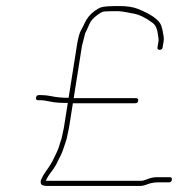

<svg xmlns="http://www.w3.org/2000/svg" viewBox="-20 -635 633 636"><path d="M183.7 -175 180.1 -165C175.9 -149.3 171 -136 165.3 -125C162.9 -120.3 160.2 -114.7 157.1 -108C152 -97 143.9 -83.8 132.6 -68.5C126.5 -60.2 121.1 -50.7 116.3 -40C114.3 -35.3 114.1 -30.7 115.9 -26C117.7 -21.3 125.1 -19 138 -19H444C450.7 -19 459.1 -21 469.3 -25C479.5 -29 491.4 -31 505.2 -31H539.9C545.2 -31 548.4 -33.8 549.3 -39.5C550.2 -45.2 547.9 -48 542.6 -48H496.6C487.9 -48 476.1 -45 461.2 -39C456.2 -37 451.4 -36 446.7 -36H131.7C136.2 -46.1 142 -55.7 149.3 -65C159.7 -78.3 167.4 -91 172.3 -103C180 -116.8 185.6 -129.1 189.2 -140C191.8 -148 194 -154.5 195.8 -159.5C197.6 -164.5 199.2 -169.7 200.7 -175L208.6 -212L221.4 -293H427.4C433.4 -293 436.9 -295.8 437.8 -301.5C438.7 -307.2 436.1 -310 430.1 -310H224.1L251.5 -483L262.2 -525L268.1 -537C270 -541 273 -547.6 276.9 -556.9C280.8 -566.2 289.4 -575.7 302.7 -585.5C309.5 -590.5 315 -593.8 319.1 -595.5C323.2 -597.2 335.7 -598 356.7 -598H371.7C377.7 -598 388.5 -596.5 404 -593.5C409.2 -592.5 415.3 -591.3 422.4 -590C442.3 -586.3 463.3 -576 485.4 -559.3C494.7 -552.2 500.4 -541.1 502.3 -526C502.9 -521.3 503.6 -516.5 504.5 -511.5C505.4 -506.5 505.6 -502.7 505.2 -500L501.7 -478C500.9 -472.7 503.3 -470 508.9 -470C514.6 -470 517.9 -472.7 518.7 -478L522.2 -500C522.9 -504.7 522.8 -510 521.7 -516L518.8 -532.5C518 -537.5 516.2 -544 513.4 -552C505.7 -570.1 480.2 -588 437 -605.5C421.3 -611.8 400.7 -615 374.9 -615H358.9C353.9 -615 346.5 -614.7 336.7 -614C327 -613.3 319.5 -612.2 314.2 -610.5C308.9 -608.8 302.2 -605 293.9 -599C278.4 -587.8 267.1 -573.8 259.7 -557C257.1 -551 253.2 -543.5 248.2 -534.5C243.1 -525.5 238.5 -508.3 234.5 -483L207.3 -311C185.7 -311 166.3 -312.8 149.3 -316.5C138.4 -318.8 127.6 -320 116.7 -320H108.7C103.3 -320 100.2 -317.2 99.3 -311.5C98.4 -305.8 100.7 -303 106 -303H114C122.4 -303 134.9 -301.2 151.6 -297.5C162.2 -295.2 179.9 -294 204.6 -294L191.6 -212Z"/></svg>

Font: Proton
Style: BkIt
Weight: 500
Version: Version 1.017